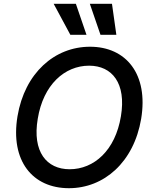

<svg xmlns="http://www.w3.org/2000/svg" viewBox="-20 -984 808 1014"><path d="M725.5 -356.5C764.6 -592.7 646 -737.2 455.3 -737.2C269.2 -737.2 110.8 -599.4 72.4 -370C33.4 -134.2 152 9.9 344.1 9.9C529.1 9.9 686.8 -127.1 725.5 -356.5ZM179.3 -356.5C208.5 -536.9 321.7 -637.1 450.6 -637.1C572.4 -637.1 647.7 -544 618.6 -370C589.1 -189.6 476.6 -90.2 347.7 -90.2C226.2 -90.2 149.9 -182.5 179.3 -356.5ZM263.5 -963.8 351.6 -800.1H436.8L380.7 -963.8ZM454.5 -963.8 510.7 -800.1H594.5L571.4 -963.8Z"/></svg>

Font: Magic Ui Pro Medium
Style: Italic
Weight: 500
Italic angle: -9.39999°
Designer: Stefan Endress, Andreas Faust
Version: Version 1.000;FEAKit 1.0